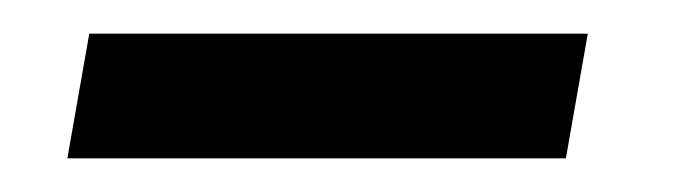

<svg xmlns="http://www.w3.org/2000/svg" viewBox="-20 -391 405 114"><path d="M316 -297H20L33 -371H329Z"/></svg>

Font: Open Sauce Sans
Style: Italic
Weight: 400
Italic angle: -10°
Designer: Alfredo Marco Pradil
Foundry: Creative Sauce Fz LLC
Version: Version 1.477